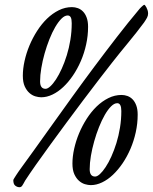

<svg xmlns="http://www.w3.org/2000/svg" viewBox="-20 -780 644 809"><path d="M351.1 -667Q351.1 -629.4 343 -592.8Q335 -556.2 320.8 -523.2Q306.6 -490.2 287.6 -462.2Q268.6 -434.1 246.8 -413.6Q225.1 -393.1 201.2 -381.6Q177.2 -370.1 153.8 -370.1Q142.6 -370.1 129.2 -374Q115.7 -377.9 104 -388.2Q92.3 -398.4 84.2 -416Q76.2 -433.6 76.2 -460.9Q76.2 -490.2 83.5 -523.2Q90.8 -556.2 104.2 -588.4Q117.7 -620.6 136.5 -649.9Q155.3 -679.2 178.2 -701.4Q201.2 -723.6 227.8 -736.8Q254.4 -750 283.2 -750Q295.9 -750 308.1 -745.6Q320.3 -741.2 329.8 -731.4Q339.4 -721.7 345.2 -705.8Q351.1 -689.9 351.1 -667ZM282.2 -682.1Q282.2 -699.2 278.1 -707Q273.9 -714.8 265.1 -714.8Q252.4 -714.8 239 -701.4Q225.6 -688 212.6 -665.8Q199.7 -643.6 188.2 -614.7Q176.8 -585.9 168 -554.9Q159.2 -523.9 154.1 -493.4Q148.9 -462.9 148.9 -437Q148.9 -405.8 171.9 -405.8Q180.7 -405.8 192.1 -416.3Q203.6 -426.8 216.1 -445.8Q228.5 -464.8 240.2 -490.7Q252 -516.6 261.5 -547.4Q271 -578.1 276.6 -612.3Q282.2 -646.5 282.2 -682.1ZM604 -723.1Q604 -713.9 599.6 -705.6Q595.2 -697.3 586.9 -685.1Q572.3 -665 555.2 -643.6Q538.1 -622.1 520.5 -600.6Q502.9 -579.1 485.6 -557.9Q468.3 -536.6 453.1 -517.1Q428.2 -485.4 396.2 -443.8Q364.3 -402.3 329.6 -356.2Q294.9 -310.1 259.3 -262Q223.6 -213.9 191.2 -169.2Q158.7 -124.5 131.3 -85.7Q104 -46.9 85.9 -19Q77.1 -2.4 73 3.2Q68.8 8.8 62 8.8Q52.7 8.8 44.4 2.4Q36.1 -3.9 36.1 -21Q36.1 -22.9 39.8 -28.8Q43.5 -34.7 48.1 -42Q52.7 -49.3 57.9 -56.6Q63 -64 65.9 -67.9Q89.4 -99.6 123.3 -147.2Q157.2 -194.8 198 -251.7Q238.8 -308.6 284.4 -372.1Q330.1 -435.5 377.7 -499.3Q425.3 -563 472.7 -624.3Q520 -685.5 564 -737.8Q565.4 -739.7 568.6 -743.4Q571.8 -747.1 575.7 -750.7Q579.6 -754.4 583 -757.1Q586.4 -759.8 588.9 -759.8Q589.4 -759.8 591.8 -756.8Q594.2 -753.9 596.9 -748.8Q599.6 -743.7 601.8 -737.1Q604 -730.5 604 -723.1ZM560.1 -296.9Q560.1 -259.3 552 -222.7Q543.9 -186 529.8 -153.1Q515.6 -120.1 496.6 -92Q477.5 -64 455.8 -43.5Q434.1 -22.9 410.2 -11.5Q386.2 0 362.8 0Q351.6 0 338.1 -3.9Q324.7 -7.8 313 -18.1Q301.3 -28.3 293.2 -45.9Q285.2 -63.5 285.2 -90.8Q285.2 -120.1 292.5 -153.1Q299.8 -186 313.2 -218.3Q326.7 -250.5 345.5 -279.8Q364.3 -309.1 387.2 -331.3Q410.2 -353.5 436.8 -366.7Q463.4 -379.9 492.2 -379.9Q504.9 -379.9 517.1 -375.5Q529.3 -371.1 538.8 -361.3Q548.3 -351.6 554.2 -335.7Q560.1 -319.8 560.1 -296.9ZM491.2 -312Q491.2 -345.2 474.1 -345.2Q461.4 -345.2 448 -331.8Q434.6 -318.4 421.6 -295.9Q408.7 -273.4 397.2 -244.6Q385.7 -215.8 377 -184.8Q368.2 -153.8 363 -123.3Q357.9 -92.8 357.9 -66.9Q357.9 -36.1 380.9 -36.1Q389.6 -36.1 401.1 -46.6Q412.6 -57.1 425 -75.9Q437.5 -94.7 449.2 -120.6Q460.9 -146.5 470.5 -177.2Q480 -208 485.6 -242.2Q491.2 -276.4 491.2 -312Z"/></svg>

Font: Mervale Script
Style: Regular
Weight: 400
Designer: Astigmatic (AOETI)
Foundry: Astigmatic (AOETI)
Version: Version 1.000